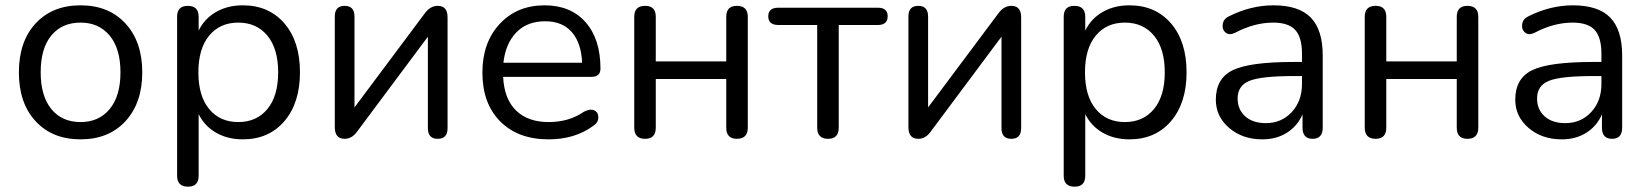

<svg xmlns="http://www.w3.org/2000/svg" viewBox="-20 -515 6198 722"><path d="M452 -59.5Q389 9 283 9Q177 9 114 -59Q51 -127 51 -243Q51 -359 114 -427Q177 -495 283 -495Q389 -495 452 -426.5Q515 -358 515 -243Q515 -128 452 -59.5ZM283 -56Q352 -56 392.5 -105Q433 -154 433 -243Q433 -332 392.5 -381Q352 -430 283 -430Q213 -430 173 -381.5Q133 -333 133 -243Q133 -154 173 -105Q213 -56 283 -56Z M687 187Q646 187 646 146V-452Q646 -493 686 -493Q727 -493 727 -452V-400Q749 -445 792.5 -470Q836 -495 893 -495Q991 -495 1049.5 -427Q1108 -359 1108 -243Q1108 -128 1049.5 -59.5Q991 9 893 9Q836 9 792.5 -16Q749 -41 727 -86V146Q727 187 687 187ZM766.5 -105Q807 -56 876 -56Q945 -56 985.5 -105Q1026 -154 1026 -243Q1026 -332 985.5 -381Q945 -430 876 -430Q807 -430 766.5 -381Q726 -332 726 -243Q726 -154 766.5 -105Z M1276 7Q1239 7 1239 -37V-453Q1239 -493 1276 -493Q1313 -493 1313 -453V-111L1579 -467Q1599 -493 1626 -493Q1663 -493 1663 -450V-33Q1663 7 1626 7Q1589 7 1589 -33V-377L1322 -19Q1303 7 1276 7Z M2043 9Q1928 9 1861 -58.5Q1794 -126 1794 -242Q1794 -355 1859 -425Q1924 -495 2028 -495Q2126 -495 2182 -431.5Q2238 -368 2238 -257Q2238 -226 2204 -226H1872Q1876 -143 1920.5 -99.5Q1965 -56 2043 -56Q2120 -56 2176 -95Q2199 -107 2214.5 -100Q2230 -93 2230 -73.5Q2230 -54 2210 -41Q2141 9 2043 9ZM2030 -435Q1962 -435 1921.5 -393Q1881 -351 1873 -279H2169Q2166 -353 2130.5 -394Q2095 -435 2030 -435Z M2406 7Q2365 7 2365 -35V-452Q2365 -493 2406 -493Q2446 -493 2446 -452V-284H2711V-452Q2711 -493 2751 -493Q2792 -493 2792 -452V-35Q2792 7 2751 7Q2711 7 2711 -35V-218H2446V-35Q2446 7 2406 7Z M3094 7Q3053 7 3053 -35V-421H2907Q2869 -421 2869 -454Q2869 -486 2907 -486H3281Q3318 -486 3318 -454Q3318 -421 3281 -421H3134V-35Q3134 7 3094 7Z M3433 7Q3396 7 3396 -37V-453Q3396 -493 3433 -493Q3470 -493 3470 -453V-111L3736 -467Q3756 -493 3783 -493Q3820 -493 3820 -450V-33Q3820 7 3783 7Q3746 7 3746 -33V-377L3479 -19Q3460 7 3433 7Z M4021 187Q3980 187 3980 146V-452Q3980 -493 4020 -493Q4061 -493 4061 -452V-400Q4083 -445 4126.5 -470Q4170 -495 4227 -495Q4325 -495 4383.5 -427Q4442 -359 4442 -243Q4442 -128 4383.5 -59.5Q4325 9 4227 9Q4170 9 4126.5 -16Q4083 -41 4061 -86V146Q4061 187 4021 187ZM4100.5 -105Q4141 -56 4210 -56Q4279 -56 4319.5 -105Q4360 -154 4360 -243Q4360 -332 4319.5 -381Q4279 -430 4210 -430Q4141 -430 4100.5 -381Q4060 -332 4060 -243Q4060 -154 4100.5 -105Z M4727 9Q4652 9 4602 -34Q4552 -77 4552 -140Q4552 -220 4615.5 -251Q4679 -282 4844 -282H4876V-313Q4876 -375 4850.5 -402.5Q4825 -430 4768 -430Q4697 -430 4625 -392Q4603 -381 4589 -392.5Q4575 -404 4578 -424Q4581 -444 4600 -453Q4683 -495 4769 -495Q4864 -495 4909 -449Q4954 -403 4954 -306V-35Q4954 7 4916 7Q4878 7 4878 -35V-85Q4859 -41 4819.5 -16Q4780 9 4727 9ZM4740 -52Q4799 -52 4837.5 -93.5Q4876 -135 4876 -199V-229H4845Q4723 -229 4678.5 -211Q4634 -193 4634 -145Q4634 -103 4662.5 -77.5Q4691 -52 4740 -52Z M5153 7Q5112 7 5112 -35V-452Q5112 -493 5153 -493Q5193 -493 5193 -452V-284H5458V-452Q5458 -493 5498 -493Q5539 -493 5539 -452V-35Q5539 7 5498 7Q5458 7 5458 -35V-218H5193V-35Q5193 7 5153 7Z M5853 9Q5778 9 5728 -34Q5678 -77 5678 -140Q5678 -220 5741.5 -251Q5805 -282 5970 -282H6002V-313Q6002 -375 5976.5 -402.5Q5951 -430 5894 -430Q5823 -430 5751 -392Q5729 -381 5715 -392.5Q5701 -404 5704 -424Q5707 -444 5726 -453Q5809 -495 5895 -495Q5990 -495 6035 -449Q6080 -403 6080 -306V-35Q6080 7 6042 7Q6004 7 6004 -35V-85Q5985 -41 5945.5 -16Q5906 9 5853 9ZM5866 -52Q5925 -52 5963.5 -93.5Q6002 -135 6002 -199V-229H5971Q5849 -229 5804.5 -211Q5760 -193 5760 -145Q5760 -103 5788.5 -77.5Q5817 -52 5866 -52Z"/></svg>

Font: Nunito
Style: Regular
Weight: 400
Designer: Vernon Adams
Foundry: Vernon Adams
Version: Version 3.602